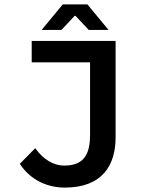

<svg xmlns="http://www.w3.org/2000/svg" viewBox="-20 -840 639 872"><path d="M70 -96C121 -18 201 12 274 12C446 12 505 -91 505 -216V-654H124V-557H389V-226C389 -127 351 -88 271 -88C224 -88 177 -115 140 -167ZM259 -704 319 -768H323L383 -704H473L377 -820H265L169 -704Z"/></svg>

Font: Source Code Pro Semibold
Style: Regular
Weight: 600
Monospace: yes
Designer: Paul D. Hunt
Foundry: Adobe Systems Incorporated
Version: Version 1.017;PS 1.000;hotconv 1.0.70;makeotf.lib2.5.5900